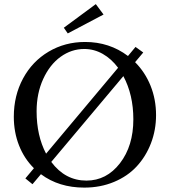

<svg xmlns="http://www.w3.org/2000/svg" viewBox="-20 -875 804 909"><path d="M300.8 -716.8 282.2 -743.7 433.6 -855.5 470.2 -806.2ZM133.8 -2.9 100.1 -30.3 140.6 -78.6Q94.7 -124 70.1 -186.5Q45.4 -249 45.4 -322.3Q45.4 -422.4 89.1 -503.4Q132.8 -584.5 210.2 -630.4Q287.6 -676.3 382.8 -676.3Q498 -676.3 585.9 -609.9L621.6 -652.8L658.2 -626.5L619.6 -580.6Q667 -533.2 692.9 -468.8Q718.8 -404.3 718.8 -330.1Q718.8 -259.3 694.6 -196.5Q670.4 -133.8 627.2 -87.2Q584 -40.5 519.8 -13.7Q455.6 13.2 378.9 13.2Q258.8 13.2 173.8 -50.3ZM153.3 -348.1Q153.3 -232.9 198.2 -147.5L539.1 -554.2Q507.3 -596.7 466.3 -619.9Q425.3 -643.1 378.9 -643.1Q318.4 -643.1 267.1 -606.2Q215.8 -569.3 184.6 -501.2Q153.3 -433.1 153.3 -348.1ZM389.2 -20Q484.4 -20 547.9 -102.1Q611.3 -184.1 611.3 -310.1Q611.3 -426.3 564 -514.6L222.7 -108.4Q288.6 -20 389.2 -20Z"/></svg>

Font: Elstob 10pt
Style: Regular
Weight: 400
Designer: Peter S. Baker
Version: Version 1.015